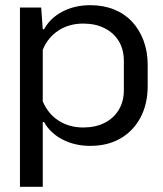

<svg xmlns="http://www.w3.org/2000/svg" viewBox="-20 -554 628 741"><path d="M57 167V-525H139L145 -441H150Q174 -485 221.5 -509.5Q269 -534 328 -534Q379 -534 420 -517.5Q461 -501 489.5 -470.5Q518 -440 534 -397.5Q550 -355 550 -303V-223Q550 -153 522.5 -101Q495 -49 445.5 -20Q396 9 328 9Q269 9 221.5 -15.5Q174 -40 150 -83H145V167ZM301 -62Q348 -62 383 -79.5Q418 -97 438 -129.5Q458 -162 458 -206V-318Q458 -364 438 -396Q418 -428 383 -445.5Q348 -463 301 -463Q247 -463 206 -436.5Q165 -410 145 -362V-163Q165 -115 206 -88.5Q247 -62 301 -62Z"/></svg>

Font: Hubot Sans Condensed ExtraLight
Style: Regular
Weight: 400
Version: Version 2.000